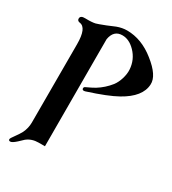

<svg xmlns="http://www.w3.org/2000/svg" viewBox="-248 -761 1187 1324"><g transform="rotate(30 345.5 -98.5)"><path d="M691 -390C694 -438 659 -490 587 -547C516 -604 442 -632 365 -632C339 -632 313 -627 286 -617L224 -591C185 -576 161 -567 152 -565C135 -561 108 -559 73 -560C47 -561 34 -553 34 -536C34 -524 41 -517 55 -515C94 -510 113 -464 113 -377V247C113 276 106 305 93 332C85 347 73 366 56 389C43 406 36 418 36 423C36 431 40 435 49 435C59 435 74 426 95 407L130 374C156 353 187 343 224 343H273L272 -383V-509C281 -561 308 -587 354 -587C390 -587 424 -571 456 -538C491 -502 511 -458 514 -406C517 -362 499 -303 472 -268C445 -234 414 -206 377 -183C362 -174 340 -163 312 -150C304 -147 300 -142 300 -135C300 -126 305 -122 315 -122C318 -122 322 -123 325 -124C428 -157 503 -187 551 -214C641 -264 688 -323 691 -390Z"/></g></svg>

Font: GFS Jackson
Style: Regular
Weight: 400
Designer: George Matthiopoulos
Foundry: George Matthiopoulos
Version: Version 1.0